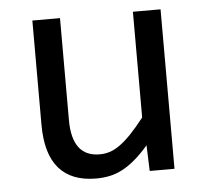

<svg xmlns="http://www.w3.org/2000/svg" viewBox="-42 -535 635 588"><g transform="rotate(-5 275.0 -240.5)"><path d="M472.2 0H396L393.1 -79.1Q371.1 -53.7 351.3 -36.9Q331.5 -20 312 -9.8Q292.5 0.5 272.7 4.6Q252.9 8.8 231 8.8Q155.3 8.8 116.7 -35.6Q78.1 -80.1 78.1 -169.9V-490.2H163.1V-176.8Q163.1 -64 248 -64Q263.7 -64 278.6 -68.6Q293.5 -73.2 309.8 -84.7Q326.2 -96.2 345 -115.7Q363.8 -135.3 387.2 -165V-490.2H472.2Z"/></g></svg>

Font: Code New Roman
Style: Regular
Weight: 400
Monospace: yes
Designer: Sam Radian
Foundry: Code New Roman
Version: Version 2.00 November 29, 2014